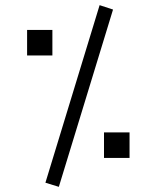

<svg xmlns="http://www.w3.org/2000/svg" viewBox="-20 -704 611 744"><path d="M208 20 156 4 366 -684 418 -667ZM383 -92V-191H482V-92ZM85 -489V-588H183V-489Z"/></svg>

Font: Cairo Play SemiBold
Style: Regular
Weight: 600
Designer: Mohamed Gaber, Accademia di Belle Arti di Urbino
Foundry: Kief Type Foundry, Accademia di Belle Arti di Urbino
Version: Version 3.130;gftools[0.9.24]